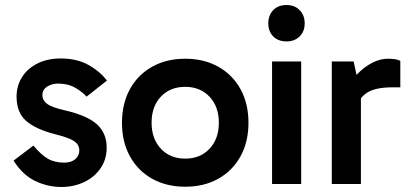

<svg xmlns="http://www.w3.org/2000/svg" viewBox="-20 -733 1635 765"><path d="M224 12Q170 12 120 -12Q70 -36 34 -93L113 -153Q143 -117 170 -101Q197 -85 236 -85Q264 -85 280 -99Q296 -113 296 -134Q296 -148 288 -159Q280 -170 258.5 -179.5Q237 -189 197 -199Q123 -218 84.5 -251Q46 -284 46 -349Q46 -390 67 -424.5Q88 -459 128 -479.5Q168 -500 222 -500Q287 -500 333 -474Q379 -448 406 -412L325 -348Q308 -367 279.5 -383.5Q251 -400 211 -400Q187 -400 168 -388Q149 -376 149 -354Q149 -333 168 -319Q187 -305 240 -293Q329 -272 367 -237Q405 -202 405 -145Q405 -97 380 -61.5Q355 -26 314 -7Q273 12 224 12Z M718 11Q643 11 586 -21Q529 -53 497.5 -110.5Q466 -168 466 -243Q466 -320 497.5 -377.5Q529 -435 586 -467Q643 -499 718 -499Q793 -499 850 -467Q907 -435 938.5 -377.5Q970 -320 970 -243Q970 -168 938.5 -110.5Q907 -53 850 -21Q793 11 718 11ZM718 -101Q778 -101 815 -140.5Q852 -180 852 -244Q852 -308 815 -347.5Q778 -387 718 -387Q658 -387 621 -348Q584 -309 584 -244Q584 -180 621 -140.5Q658 -101 718 -101Z M1180 0H1064V-488H1180ZM1049 -640Q1049 -672 1068.5 -692.5Q1088 -713 1122 -713Q1154 -713 1174 -692.5Q1194 -672 1194 -640Q1194 -608 1174 -588Q1154 -568 1122 -568Q1088 -568 1068.5 -588Q1049 -608 1049 -640Z M1389 -488 1418 -355V0H1302V-488ZM1397 -300 1373 -311V-398L1382 -410Q1392 -427 1414 -448Q1436 -469 1465.5 -484Q1495 -499 1526 -499Q1541 -499 1554.5 -497Q1568 -495 1575 -490V-385H1543Q1477 -385 1444 -364.5Q1411 -344 1397 -300Z"/></svg>

Font: Gabarito Medium
Style: Regular
Weight: 500
Designer: Leandro Assis / Alvaro Franca / Felipe Casaprima
Foundry: Naipe Foundry
Version: Version 1.000